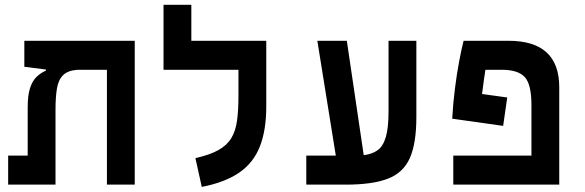

<svg xmlns="http://www.w3.org/2000/svg" viewBox="-20 -752 2384 782"><path d="M528.8 0H415.5V-467.8H295.4Q255.9 -464.8 236.8 -445.8Q217.8 -426.8 211.9 -391.6Q206.1 -356.4 206.1 -305.2V0H13.2V-118.2H92.8V-314.5Q92.8 -363.8 102.3 -393.1Q111.8 -422.4 128.7 -438.7Q145.5 -455.1 167 -464.4V-468.8L79.1 -480V-585.9H528.8Z M1064.5 -585.9V-318.4Q1064.5 -222.2 1038.6 -155.8Q1012.7 -89.4 954.8 -49.3Q897 -9.3 801.8 9.3L775.9 -107.9Q834 -121.1 868.9 -140.4Q903.8 -159.7 921.6 -188.7Q939.5 -217.8 945.3 -260Q951.2 -302.2 951.2 -360.8V-467.8H646V-732.4H759.3V-585.9Z M1227.5 0V-118.2H1347.7L1272.5 -585.9H1392.6L1461.4 -120.1Q1495.1 -124 1517.6 -139.9Q1540 -155.8 1551.3 -193.4Q1562.5 -231 1562.5 -299.3V-585.9H1675.8V-274.9Q1675.8 -168 1649.2 -108.2Q1622.6 -48.3 1559.8 -24.2Q1497.1 0 1388.7 0Z M2045.9 -355 2029.3 -239.3 1821.8 -268.6Q1825.2 -330.1 1832.8 -390.1Q1840.3 -450.2 1849.9 -501Q1859.4 -551.8 1868.2 -585.9H2051.3Q2257.8 -585.9 2257.8 -396.5V0H1826.2V-118.2H2144.5V-325.2Q2144.5 -408.2 2117.4 -438Q2090.3 -467.8 2023.4 -467.8H1957Q1953.6 -445.8 1950.2 -421.6Q1946.8 -397.5 1943.4 -369.1Z"/></svg>

Font: CaskaydiaCove NFP SemiBold
Style: Regular
Weight: 600
Designer: Aaron Bell
Foundry: Saja Typeworks
Version: Version 2111.001; VTT 6.35;Nerd Fonts 3.1.1